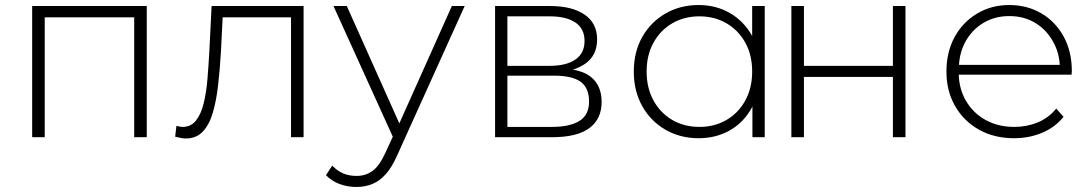

<svg xmlns="http://www.w3.org/2000/svg" viewBox="-20 -546 4340 764"><path d="M108 0V-522H564V0H514V-477H158V0Z M677 -2 682 -45Q688 -44 694.5 -42.5Q701 -41 706 -41Q740 -41 760 -66.5Q780 -92 790.5 -135Q801 -178 805.5 -232Q810 -286 813 -342L822 -522H1188V0H1138V-477H866L859 -338Q855 -270 848 -208Q841 -146 827 -98Q813 -50 787 -22.5Q761 5 720 5Q710 5 699.5 3Q689 1 677 -2Z M1398 198Q1362 198 1330.5 186Q1299 174 1277 151L1302 113Q1322 134 1345.5 144Q1369 154 1399 154Q1435 154 1462.5 134Q1490 114 1514 61L1543 -2L1307 -522H1360L1569 -55L1778 -522H1829L1561 71Q1540 119 1515.5 146.5Q1491 174 1462 186Q1433 198 1398 198Z M1950 0V-522H2170Q2256 -522 2306 -488Q2356 -454 2356 -389Q2356 -325 2308 -292Q2286 -277 2260 -269Q2305 -261 2331 -240Q2374 -206 2374 -140Q2374 -73 2325.5 -36.5Q2277 0 2176 0ZM1999 -284H2167Q2233 -284 2269.5 -309Q2306 -334 2306 -383Q2306 -432 2269.5 -456.5Q2233 -481 2167 -481H1999ZM1999 -41H2175Q2248 -41 2286 -65Q2324 -89 2324 -142Q2324 -196 2290.5 -220.5Q2257 -245 2183 -245H1999Z M2760 4Q2687 4 2628.5 -29.5Q2570 -63 2536 -123Q2502 -183 2502 -261Q2502 -340 2536 -399.5Q2570 -459 2628.5 -492.5Q2687 -526 2760 -526Q2829 -526 2884.5 -494Q2940 -462 2973 -403Q2973 -403 2973 -402V-522H3023V0H2974V-123Q2974 -122 2973 -120Q2941 -60 2885.5 -28Q2830 4 2760 4ZM2763 -41Q2823 -41 2870.5 -68.5Q2918 -96 2945.5 -146Q2973 -196 2973 -261Q2973 -327 2945.5 -376.5Q2918 -426 2870.5 -453.5Q2823 -481 2763 -481Q2703 -481 2655.5 -453.5Q2608 -426 2580.5 -376.5Q2553 -327 2553 -261Q2553 -196 2580.5 -146Q2608 -96 2655.5 -68.5Q2703 -41 2763 -41Z M3129 0V-522H3179V-284H3533V-522H3583V0H3533V-240H3179V0Z M4015 4Q3936 4 3875.5 -30Q3815 -64 3780.5 -124Q3746 -184 3746 -261Q3746 -339 3778.5 -398.5Q3811 -458 3868 -492Q3925 -526 3996 -526Q4067 -526 4123.5 -493Q4180 -460 4212.5 -400.5Q4245 -341 4245 -263Q4245 -260 4244.5 -256.5Q4244 -253 4244 -249H3795Q3797 -191 3823 -146Q3852 -96 3902 -68.5Q3952 -41 4016 -41Q4066 -41 4109.5 -59Q4153 -77 4183 -114L4212 -81Q4178 -39 4126.5 -17.5Q4075 4 4015 4ZM4197 -288Q4194 -338 4171 -379Q4145 -427 4100 -454.5Q4055 -482 3996 -482Q3938 -482 3892.5 -454.5Q3847 -427 3821 -379Q3799 -338 3796 -288Z"/></svg>

Font: Montserrat Z Light
Style: Regular
Weight: 300
Designer: Julieta Ulanovsky
Foundry: Julieta Ulanovsky
Version: Version 8.000